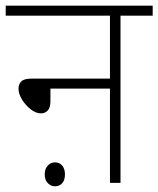

<svg xmlns="http://www.w3.org/2000/svg" viewBox="-20 -642 556 674"><path d="M0 -622H516V-587H403V0H366V-331H157V-286Q157 -264 147.5 -254Q138 -244 124 -244Q106 -244 87.5 -258.5Q69 -273 57 -293Q45 -313 45 -331Q45 -347 55 -356.5Q65 -366 91 -366H366V-587H0ZM137 -30Q137 -49 147.5 -60.5Q158 -72 173 -72Q189 -72 198.5 -60.5Q208 -49 208 -30Q208 -9 198 1.5Q188 12 173 12Q159 12 148 1Q137 -10 137 -30Z"/></svg>

Font: Noto Sans Devanagari ExtraLight
Style: Regular
Weight: 200
Designer: Jelle Bosma - Monotype Design Team
Foundry: Monotype Imaging Inc.
Version: Version 2.004; ttfautohint (v1.8.4.7-5d5b)